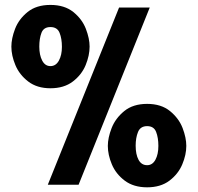

<svg xmlns="http://www.w3.org/2000/svg" viewBox="-20 -762 815 792"><path d="M471.2 -731H597.7L304.2 0H177.2ZM188 -741.7Q246.1 -741.7 282.5 -712.4Q318.8 -683.1 334.2 -643.1Q349.6 -603 349.6 -569.8Q349.6 -533.2 333.3 -493.4Q316.9 -453.6 280.5 -425.8Q244.1 -397.9 188 -397.9Q132.8 -397.9 96.4 -425.8Q60.1 -453.6 43.5 -493.4Q26.9 -533.2 26.9 -569.8Q26.9 -603 42.2 -643.1Q57.6 -683.1 93.8 -712.4Q129.9 -741.7 188 -741.7ZM188 -489.3Q210.4 -489.3 222.9 -512Q235.4 -534.7 235.4 -568.8Q235.4 -602.5 225.8 -626.5Q216.3 -650.4 188 -650.4Q160.2 -650.4 151.1 -626.7Q142.1 -603 142.1 -569.8Q142.1 -534.7 154.1 -512Q166 -489.3 188 -489.3ZM586.9 -333.5Q645 -333.5 681.4 -303.7Q717.8 -273.9 733.2 -233.9Q748.5 -193.8 748.5 -160.2Q748.5 -123.5 731.9 -84Q715.3 -44.4 679 -16.8Q642.6 10.7 586.9 10.7Q531.2 10.7 494.6 -16.8Q458 -44.4 441.4 -84Q424.8 -123.5 424.8 -160.2Q424.8 -193.4 440.4 -233.6Q456.1 -273.9 492.4 -303.7Q528.8 -333.5 586.9 -333.5ZM586.9 -80.6Q608.9 -80.6 621.1 -103Q633.3 -125.5 633.3 -160.2Q633.3 -193.8 624 -217.8Q614.7 -241.7 586.9 -241.7Q559.1 -241.7 549.3 -217.5Q539.6 -193.4 539.6 -161.1Q539.6 -125 551.5 -102.8Q563.5 -80.6 586.9 -80.6Z"/></svg>

Font: Glacial Indifference
Style: Bold
Weight: 700
Designer: Alfredo Marco Pradil
Foundry: Alfredo Marco Pradil
Version: Version 1.312